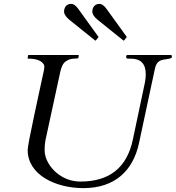

<svg xmlns="http://www.w3.org/2000/svg" viewBox="-20 -972 908 992"><path d="M457 -911.5C457 -899.2 466 -885.3 484 -870L616 -764C617.3 -762.7 618.3 -762 619 -762C619.7 -762 620.7 -762.7 622 -764L633 -778C634.3 -779.3 635 -780.3 635 -781C635 -781.7 634.3 -782.7 633 -784L529 -928C517 -944 505.3 -952 494 -952C470.7 -952 457 -935.3 457 -911.5ZM311 -911.5C311 -899.2 320 -885.3 338 -870L470 -764C471.3 -762.7 472.3 -762 473 -762C473.7 -762 474.7 -762.7 476 -764L487 -778C488.3 -779.3 489 -780.3 489 -781C489 -781.7 488.3 -782.7 487 -784L383 -928C371 -944 359.3 -952 348 -952C324.7 -952 311 -935.3 311 -911.5ZM410.5 0C574.2 0 667.3 -90.8 698 -231.5C722.8 -345.2 745.5 -452.1 765 -545L780 -615C786.7 -646.3 798.1 -658.6 825 -664C835.1 -666 868 -668 868 -677V-682C868 -686 865.7 -688 861 -688H641C635 -688 632 -685.7 632 -681V-676C632 -671.3 635.3 -669 642 -669H656C707.3 -669 733 -642.3 733 -589C733 -571 730.3 -550.7 725 -528L666 -249C635.3 -105.7 545.3 -34 396 -34C348.7 -34 306.7 -49.7 270 -81C241.6 -105.2 210.5 -148.5 210.5 -196.2C210.5 -215.7 212 -233 215 -248L291 -599C297 -627.7 306.8 -646.5 320.5 -655.5C334.2 -664.5 348.2 -669 362.5 -669C376.8 -669 384.3 -670.3 385 -673L387 -685C387 -687 386 -688 384 -688H130C129.5 -688.1 129 -688.2 128.5 -688.2C126.7 -688.2 125.5 -687.1 125 -685L123 -673C122.3 -670.3 123 -669 125 -669C162.3 -669 187.7 -661.3 201 -646C206.3 -640 209 -634.2 209 -628.5C209 -622.8 208 -614.7 206 -604L198 -568C194.7 -552.7 181.3 -490.7 158 -382C134.7 -273.3 123 -211.7 123 -197C123 -67.7 269 0 410.5 0Z"/></svg>

Font: fbb
Style: Italic
Weight: 400
Italic angle: -12°
Designer: David J. Perry, Michael Sharpe
Version: Version 0.991